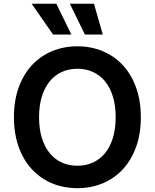

<svg xmlns="http://www.w3.org/2000/svg" viewBox="-20 -981 815 1011"><path d="M721.6 -363.6Q721.6 -275.6 696.2 -206.1Q670.8 -136.7 626.1 -88.8Q581.3 -40.8 520.1 -15.4Q458.8 9.9 387.4 9.9Q339.8 9.9 296.3 -1.4Q252.8 -12.8 215.7 -34.8Q178.6 -56.8 148.6 -89Q118.6 -121.1 97.5 -162.5Q76.3 -203.8 64.8 -254.4Q53.3 -305 53.3 -363.6Q53.3 -451.7 78.7 -521.1Q104 -590.6 148.8 -638.5Q193.5 -686.4 254.6 -711.8Q315.7 -737.2 387.4 -737.2Q458.8 -737.2 520.1 -711.8Q581.3 -686.4 626.1 -638.5Q670.8 -590.6 696.2 -521.1Q721.6 -451.7 721.6 -363.6ZM589.1 -363.6Q589.1 -425.8 574.2 -473.4Q559.3 -521 532.7 -553.3Q506 -585.6 468.9 -602.3Q431.8 -619 387.4 -619Q343 -619 305.9 -602.3Q268.8 -585.6 242.2 -553.3Q215.6 -521 200.6 -473.4Q185.7 -425.8 185.7 -363.6Q185.7 -301.5 200.6 -253.9Q215.6 -206.3 242.2 -174Q268.8 -141.7 305.9 -125Q343 -108.3 387.4 -108.3Q431.8 -108.3 468.9 -125Q506 -141.7 532.7 -174Q559.3 -206.3 574.2 -253.9Q589.1 -301.5 589.1 -363.6ZM146.7 -961.3H276.6L355.8 -799H259.6ZM347.7 -961.3H474.8L521.3 -799H427.2Z"/></svg>

Font: Interop SemBd
Style: Regular
Weight: 600
Designer: Rasmus Andersson, Google, Jang Haemin
Foundry: jhaemin
Version: Version 1.008